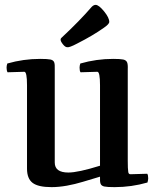

<svg xmlns="http://www.w3.org/2000/svg" viewBox="-20 -756 639 789"><path d="M589 -23Q589 -37 585 -42L516 -40Q508 -40 507 -50Q505 -62 505 -95V-471Q506 -492 502 -500.5Q498 -509 486 -511.5Q474 -514 445 -514Q376 -514 310 -495Q307 -486 307 -478Q307 -464 311 -459L380 -461Q391 -461 391 -406V-75Q301 -47 261 -47Q205 -47 205 -88V-471Q206 -492 202.5 -500.5Q199 -509 187 -511.5Q175 -514 145 -514Q76 -514 10 -495Q7 -486 7 -478Q7 -466 11 -459L80 -461Q91 -461 91 -406V-63Q91 -22 114 -4.5Q137 13 192 13Q221 13 255 7Q288 1 321 -9L391 -30Q390 -9 393.5 -0.5Q397 8 409 10.5Q421 13 451 13Q520 13 586 -6Q589 -17 589 -23ZM233 -601Q229 -598 229 -593Q229 -586 238.5 -574Q248 -562 256 -562Q265 -560 297 -577Q362 -610 407 -642Q429 -657 429 -666Q429 -683 408 -709Q386 -736 373 -736Q365 -736 357 -728Q308 -671 233 -601Z"/></svg>

Font: Federant
Style: Regular
Weight: 400
Designer: Olexa M. Volochay, Alexei Vanyashin, Otto Ludwig Naegele
Foundry: Cyreal (www.cyreal.org)
Version: Version 1.011; ttfautohint (v1.4.1)